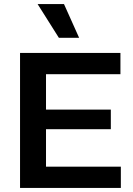

<svg xmlns="http://www.w3.org/2000/svg" viewBox="-20 -919 650 939"><path d="M78 0V-660H205V0ZM160 0V-104H571V0ZM160 -287V-383H522V-287ZM160 -556V-660H569V-556ZM268 -734 164 -899H293L367 -734Z"/></svg>

Font: Bricolage Grotesque 96pt ExtraBold SemiBold
Style: Regular
Weight: 600
Version: Version 1.001;gftools[0.9.33.dev8+g029e19f]